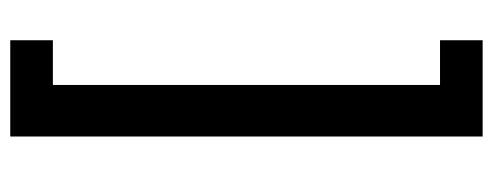

<svg xmlns="http://www.w3.org/2000/svg" viewBox="-306 -494 938 365"><g transform="rotate(90 162.5 -311.0)"><path d="M239 -760V138H56V57H141V-679H56V-760Z"/></g></svg>

Font: IBM Plex Sans KR Medium
Style: Regular
Weight: 500
Designer: Mike Abbink; Paul van der Laan; Pieter van Rosmalen; Wujin Sim; Chorong Kim; Dohee Lee;
Foundry: Sandoll Inc.
Version: Version 1.001